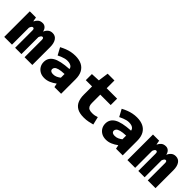

<svg xmlns="http://www.w3.org/2000/svg" viewBox="177 -1641 2645 2645"><g transform="rotate(45 1500.0 -318.5)"><path d="M30 0V-498H150L161 -437H165Q178 -467 203.5 -488.5Q229 -510 272 -510Q303 -510 325.5 -489.5Q348 -469 357 -429Q369 -462 396 -486Q423 -510 465 -510Q519 -510 548 -466.5Q577 -423 577 -348V0H426V-337Q426 -374 404 -374Q392 -374 383 -364Q374 -354 365 -331V0H242V-337Q242 -356 236.5 -365Q231 -374 218 -374Q207 -374 198.5 -364Q190 -354 181 -331V0Z M820 12Q769 12 733 -9Q697 -30 677.5 -64Q658 -98 658 -140Q658 -223 731.5 -267.5Q805 -312 979 -322Q976 -342 964 -355.5Q952 -369 930.5 -376.5Q909 -384 878 -384Q856 -384 832.5 -378.5Q809 -373 784.5 -363Q760 -353 731 -339L674 -444Q711 -464 749 -479Q787 -494 827 -502Q867 -510 909 -510Q980 -510 1031 -485.5Q1082 -461 1110 -410.5Q1138 -360 1138 -281V0H1008L997 -54H993Q956 -26 912 -7Q868 12 820 12ZM871 -111Q903 -111 929.5 -123.5Q956 -136 979 -154V-226Q912 -224 875 -213.5Q838 -203 824 -187.5Q810 -172 810 -153Q810 -139 817.5 -129.5Q825 -120 838.5 -115.5Q852 -111 871 -111Z M1587 12Q1507 12 1459 -15.5Q1411 -43 1389.5 -93Q1368 -143 1368 -209V-373H1246V-492L1375 -498L1396 -649H1528V-498H1731V-373H1528V-211Q1528 -175 1539 -153Q1550 -131 1572 -122Q1594 -113 1628 -113Q1655 -113 1678.5 -117.5Q1702 -122 1723 -130L1751 -14Q1718 -5 1677.5 3.5Q1637 12 1587 12Z M2020 12Q1969 12 1933 -9Q1897 -30 1877.5 -64Q1858 -98 1858 -140Q1858 -223 1931.5 -267.5Q2005 -312 2179 -322Q2176 -342 2164 -355.5Q2152 -369 2130.5 -376.5Q2109 -384 2078 -384Q2056 -384 2032.5 -378.5Q2009 -373 1984.5 -363Q1960 -353 1931 -339L1874 -444Q1911 -464 1949 -479Q1987 -494 2027 -502Q2067 -510 2109 -510Q2180 -510 2231 -485.5Q2282 -461 2310 -410.5Q2338 -360 2338 -281V0H2208L2197 -54H2193Q2156 -26 2112 -7Q2068 12 2020 12ZM2071 -111Q2103 -111 2129.5 -123.5Q2156 -136 2179 -154V-226Q2112 -224 2075 -213.5Q2038 -203 2024 -187.5Q2010 -172 2010 -153Q2010 -139 2017.5 -129.5Q2025 -120 2038.5 -115.5Q2052 -111 2071 -111Z M2430 0V-498H2550L2561 -437H2565Q2578 -467 2603.5 -488.5Q2629 -510 2672 -510Q2703 -510 2725.5 -489.5Q2748 -469 2757 -429Q2769 -462 2796 -486Q2823 -510 2865 -510Q2919 -510 2948 -466.5Q2977 -423 2977 -348V0H2826V-337Q2826 -374 2804 -374Q2792 -374 2783 -364Q2774 -354 2765 -331V0H2642V-337Q2642 -356 2636.5 -365Q2631 -374 2618 -374Q2607 -374 2598.5 -364Q2590 -354 2581 -331V0Z"/></g></svg>

Font: Source Code Pro ExtraLight ExtraBold
Style: Regular
Weight: 800
Monospace: yes
Version: Version 1.018;hotconv 1.0.116;makeotfexe 2.5.65601